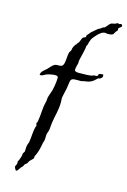

<svg xmlns="http://www.w3.org/2000/svg" viewBox="-136 -753 687 1039"><g transform="rotate(15 208.0 -233.5)"><path d="M414 -687C413 -689 411 -690 408 -690C401 -690 399 -687 399 -687C396 -687 395 -690 393 -690C384 -690 381 -685 374 -683C369 -681 359 -681 356 -679C345 -674 339 -660 327 -650C324 -647 318 -648 316 -646C313 -644 312 -641 308 -639C303 -636 296 -634 294 -632C289 -627 257 -602 257 -599C257 -598 242 -582 242 -580C242 -578 243 -576 243 -575C243 -570 231 -569 228 -566C221 -559 219 -546 214 -537C210 -530 203 -527 203 -522C203 -518 201 -521 199 -519C191 -507 186 -498 185 -486C183 -476 180 -478 177 -471C168 -448 175 -404 159 -391C150 -383 131 -389 119 -384C105 -378 93 -360 83 -351C70 -339 54 -330 53 -311C55 -311 57 -310 59 -310C71 -310 82 -322 97 -325C106 -327 121 -331 134 -331C145 -331 152 -329 152 -320C152 -299 145 -251 137 -234C129 -209 127 -208 126 -190C125 -176 121 -168 119 -154C115 -129 113 -55 104 -55V-54C104 -49 108 -43 108 -39C108 -38 105 -35 104 -30C97 -5 98 28 93 54C92 62 87 69 86 76C83 87 85 99 83 112C81 116 75 123 75 125C75 127 75 129 75 130C74 144 68 153 64 167C64 167 60 168 60 173C60 175 61 178 61 180C61 192 53 197 53 203C53 205 59 223 65 223C72 223 75 213 83 203C85 199 90 196 93 192C98 187 98 181 101 178C103 175 109 173 111 170C115 167 116 160 119 156C129 144 141 137 141 130C141 127 141 124 141 121C141 120 147 112 148 108C157 86 161 68 166 39C167 35 169 34 170 28C173 14 171 3 173 -12C175 -21 180 -28 181 -38C183 -51 183 -64 185 -77C190 -117 203 -151 203 -197C203 -204 202 -210 202 -218C202 -227 208 -250 214 -278C223 -326 213 -336 255 -336C265 -336 270 -336 274 -336C276 -336 278 -336 279 -336C301 -342 310 -341 319 -344C341 -350 348 -360 363 -373C365 -375 372 -375 374 -376C382 -381 387 -386 387 -393C387 -395 386 -398 385 -402C377 -399 369 -402 363 -398C357 -395 365 -384 347 -384H339C334 -384 332 -380 330 -380C310 -376 289 -376 269 -376C263 -376 231 -372 231 -387C231 -398 239 -426 239 -426C239 -429 239 -433 239 -438C239 -446 256 -501 257 -526C257 -530 261 -531 261 -533C270 -566 269 -567 287 -588C308 -613 324 -622 337 -622C341 -622 345 -620 350 -620C393 -620 377 -631 400 -653C400 -654 400 -654 400 -655C400 -657 399 -660 399 -662C399 -669 416 -672 416 -682C416 -683 415 -685 414 -687Z"/></g></svg>

Font: Jim Nightshade
Style: Regular
Weight: 400
Designer: Astigmatic (AOETI)
Foundry: Astigmatic (AOETI)
Version: Version 1.000